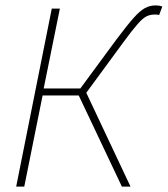

<svg xmlns="http://www.w3.org/2000/svg" viewBox="-20 -692 622 712"><path d="M40 0 172 -660H202L142 -364H278L412 -546Q451 -598 475 -625Q499 -652 517.5 -662Q536 -672 558 -672Q570 -672 582 -668L570 -636Q564 -638 560.5 -638Q557 -638 552 -638Q537 -638 523.5 -631.5Q510 -625 490.5 -603Q471 -581 438 -536L300 -348L464 0H432L272 -338H138L70 0Z"/></svg>

Font: Source Sans 3 VF
Style: Italic
Weight: 200
Italic angle: -11°
Designer: Paul D. Hunt
Foundry: Adobe Systems Incorporated
Version: Version 3.042;hotconv 1.0.118;makeotfexe 2.5.65603